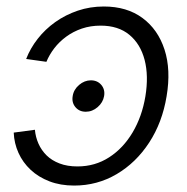

<svg xmlns="http://www.w3.org/2000/svg" viewBox="-20 -558 574 588"><path d="M242.7 -215.8Q222.7 -215.8 210.9 -230Q199.2 -244.1 202.6 -263.7Q205.6 -283.7 222.2 -297.9Q238.8 -312 258.3 -312Q278.3 -312 290.3 -297.9Q302.2 -283.7 298.8 -263.7Q295.4 -244.1 279.1 -230Q262.7 -215.8 242.7 -215.8ZM207 10.3Q165 10.3 131.3 -2.7Q97.7 -15.6 73.7 -38.1Q49.8 -60.5 36.6 -89.8Q23.4 -119.1 22 -151.9L86.9 -160.6Q88.9 -138.2 97.9 -117.9Q106.9 -97.7 122.8 -82Q138.7 -66.4 162.4 -57.4Q186 -48.3 217.3 -48.3Q271 -48.3 314.2 -76.2Q357.4 -104 386.2 -152.6Q415 -201.2 425.3 -263.2Q435.5 -325.7 422.9 -374.5Q410.2 -423.3 376.2 -451.4Q342.3 -479.5 288.1 -479.5Q257.3 -479.5 230.7 -470.5Q204.1 -461.4 182.9 -445.8Q161.6 -430.2 146.2 -410.2Q130.9 -390.1 122.1 -368.7L60.1 -377.4Q72.8 -410.2 95.5 -439.2Q118.2 -468.3 149.4 -490.5Q180.7 -512.7 218.3 -525.4Q255.9 -538.1 297.9 -538.1Q368.7 -538.1 416.3 -502.9Q463.9 -467.8 483.9 -406Q503.9 -344.2 490.2 -263.2Q477.1 -183.1 436.8 -121.3Q396.5 -59.6 337.2 -24.7Q277.8 10.3 207 10.3Z"/></svg>

Font: Inter 24pt Light
Style: Italic
Weight: 300
Italic angle: -9.3988°
Designer: Rasmus Andersson
Foundry: rsms
Version: Version 4.001;git-66647c0bb